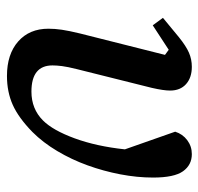

<svg xmlns="http://www.w3.org/2000/svg" viewBox="-30 -542 584 565"><g transform="rotate(90 262.5 -260.0)"><path d="M33 -447 90 -494Q116 -515 135.5 -523.5Q155 -532 177 -532Q209 -532 228 -515Q247 -498 247 -468Q247 -449 239 -414L184 -194Q177 -166 175 -150Q173 -134 173 -122Q173 -60 250 -60Q301 -60 335 -94Q364 -123 387.5 -187Q411 -251 420 -335L368 -483Q375 -505 393 -518.5Q411 -532 434 -532Q466 -532 484.5 -506Q503 -480 503 -418Q503 -371 493.5 -321.5Q484 -272 467 -225Q450 -178 425 -136Q400 -94 369 -63Q327 -22 289 -5Q251 12 204 12Q140 12 102.5 -21Q65 -54 65 -110Q65 -129 68 -149.5Q71 -170 79 -203L142 -453L127 -464L55 -417Z"/></g></svg>

Font: IBM Plex Serif Medm
Style: Italic
Weight: 500
Italic angle: -14°
Designer: Mike Abbink, Paul van der Laan, Pieter van Rosmalen
Foundry: Bold Monday
Version: Version 3.001